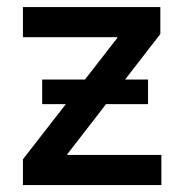

<svg xmlns="http://www.w3.org/2000/svg" viewBox="-20 -536 533 556"><path d="M46.4 0V-74.7L319.8 -426.3V-428.2H46.4V-515.6H444.3V-437.5L174.8 -89.4V-87.4H447.3V0ZM102.1 -234.4V-305.7H408.7V-234.4Z"/></svg>

Font: Inter Display Medium
Style: Regular
Weight: 500
Designer: Rasmus Andersson
Foundry: rsms
Version: Version 4.001;git-9221beed3